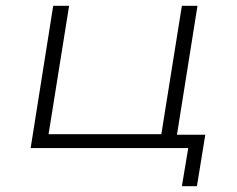

<svg xmlns="http://www.w3.org/2000/svg" viewBox="-20 -512 819 664"><path d="M609 132 631 0H86L164 -492H219L148 -48H538L609 -492H663L592 -46H690L661 132Z"/></svg>

Font: Nunito Sans 7pt Expanded ExtraLight
Style: Italic
Weight: 250
Width: 7
Italic angle: -9°
Designer: Vernon Adams
Foundry: Vernon Adams
Version: Version 3.101;gftools[0.9.27]